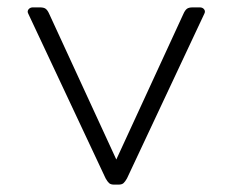

<svg xmlns="http://www.w3.org/2000/svg" viewBox="-20 -500 630 520"><path d="M266 -17 57 -462Q55 -466 55 -468Q55 -473 59 -476.5Q63 -480 69 -480H88Q99 -480 104 -476Q109 -472 113 -463L295 -68L477 -463Q481 -472 486 -476Q491 -480 502 -480H521Q529 -480 533 -474.5Q537 -469 533 -462L324 -17Q319 -8 314.5 -4Q310 0 301 0H289Q280 0 275.5 -4Q271 -8 266 -17Z"/></svg>

Font: Mitr ExtraLight
Style: Regular
Weight: 275
Designer: Thanarat Vachiruckul
Foundry: Cadson Demak Co.,Ltd.
Version: Version 1.001